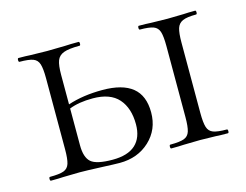

<svg xmlns="http://www.w3.org/2000/svg" viewBox="-64 -484 749 584"><g transform="rotate(-15 310.5 -192.0)"><path d="M380 -122Q380 -68 342.5 -33Q305 2 248 2Q234 2 190 0Q142 -2 123 -2L71 -1Q57 0 32 0Q29 0 29 -6Q29 -12 32 -12Q62 -12 75.5 -17Q89 -22 93.5 -36.5Q98 -51 98 -81V-305Q98 -335 93.5 -349.5Q89 -364 75.5 -369Q62 -374 33 -374Q30 -374 30 -380Q30 -386 33 -386Q57 -386 71 -385L123 -384L179 -385Q195 -386 222 -386Q225 -386 225 -380Q225 -374 222 -374Q188 -374 172 -368Q156 -362 150.5 -347.5Q145 -333 145 -303V-210Q193 -226 254 -226Q317 -226 348.5 -200.5Q380 -175 380 -122ZM589 0Q565 0 551 -1L502 -2L450 -1Q436 0 411 0Q408 0 408 -6Q408 -12 411 -12Q441 -12 454.5 -17Q468 -22 472.5 -36.5Q477 -51 477 -81V-305Q477 -335 472.5 -349.5Q468 -364 454.5 -369Q441 -374 412 -374Q409 -374 409 -380Q409 -386 412 -386Q436 -386 450 -385L502 -384L552 -385Q566 -386 589 -386Q592 -386 592 -380Q592 -374 589 -374Q560 -374 546.5 -368Q533 -362 528.5 -347.5Q524 -333 524 -303V-81Q524 -51 528.5 -36.5Q533 -22 546.5 -17Q560 -12 589 -12Q592 -12 592 -6Q592 0 589 0ZM326 -99Q326 -150 300 -179.5Q274 -209 219 -209Q175 -209 145 -197V-81Q145 -43 162 -28Q179 -13 230 -13Q278 -13 302 -35Q326 -57 326 -99Z"/></g></svg>

Font: Cormorant Garamond Light
Style: Regular
Weight: 300
Designer: Christian Thalmann (Catharsis Fonts)
Version: Version 3.000